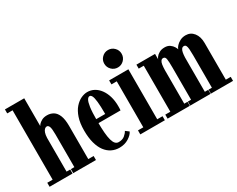

<svg xmlns="http://www.w3.org/2000/svg" viewBox="-97 -1176 1993 1612"><g transform="rotate(-30 899.5 -370.0)"><path d="M16 0V-39H68V-711.5H16V-750H203V-481.5Q203 -483.5 213.5 -495.8Q224 -508 244.8 -519.5Q265.5 -531 296.5 -531Q330 -531 356.5 -515Q383 -499 398.2 -461.8Q413.5 -424.5 413.5 -361V-39H465.5V0H245V-39H278.5V-356Q278.5 -411 270.8 -431Q263 -451 248 -451Q237.5 -451 227.5 -442.2Q217.5 -433.5 210.8 -414.5Q204 -395.5 203 -365.5V-39H238.5V0Z M689.5 10Q649.5 10 615.5 -6.8Q581.5 -23.5 556.2 -57.2Q531 -91 517 -142.5Q503 -194 503 -263.5Q503 -336 520.2 -387Q537.5 -438 565.5 -469.8Q593.5 -501.5 625.2 -516.2Q657 -531 686.5 -531Q721.5 -531 752 -514.5Q782.5 -498 805.2 -467.2Q828 -436.5 841 -393.8Q854 -351 854 -298Q854 -288 853.8 -277.8Q853.5 -267.5 852.5 -257.5H631.5V-296H726Q726 -373.5 721.2 -415.8Q716.5 -458 707.8 -474.8Q699 -491.5 686.5 -491.5Q673.5 -491.5 662.8 -474Q652 -456.5 645.2 -410.8Q638.5 -365 638.5 -278Q638.5 -212.5 642.2 -166.2Q646 -120 654.2 -90.8Q662.5 -61.5 675.5 -48Q688.5 -34.5 707 -34.5Q744 -34.5 766.2 -53Q788.5 -71.5 798 -90.5L830.5 -66Q818 -38.5 779.5 -14.2Q741 10 689.5 10Z M895.5 0V-39H947V-485H895.5V-523.5H1082V-39H1133.5V0ZM1014.5 -580.5Q979.5 -580.5 954.8 -605.2Q930 -630 930 -665.5Q930 -700 954.8 -724.8Q979.5 -749.5 1014.5 -749.5Q1049 -749.5 1073.8 -724.8Q1098.5 -700 1098.5 -665.5Q1098.5 -630 1073.8 -605.2Q1049 -580.5 1014.5 -580.5Z M1160 0V-39H1209V-485H1160V-523.5H1340.5V-469.5Q1340.5 -476 1351.2 -491Q1362 -506 1383.5 -518.5Q1405 -531 1436.5 -531Q1466.5 -531 1486 -517.2Q1505.5 -503.5 1515.8 -486.5Q1526 -469.5 1528.5 -459.5Q1531.5 -472.5 1546.5 -489.2Q1561.5 -506 1585.5 -518.5Q1609.5 -531 1639.5 -531Q1688 -531 1717.5 -493.5Q1747 -456 1747 -395V-39H1794.5V0H1580V-39H1612V-352.5Q1612 -390.5 1610 -414Q1608 -437.5 1601.8 -448.5Q1595.5 -459.5 1582.5 -459.5Q1569 -459.5 1560.8 -449Q1552.5 -438.5 1548.5 -418.5Q1544.5 -398.5 1543.5 -370.5V-39H1576.5V0H1379V-39H1410V-352.5Q1410 -409 1405.8 -434.2Q1401.5 -459.5 1381.5 -459.5Q1368.5 -459.5 1360 -448.8Q1351.5 -438 1348 -416Q1344.5 -394 1344 -362V-39H1375.5V0Z"/></g></svg>

Font: Imbue Thin 10pt ExtraBold
Style: Regular
Weight: 800
Version: Version 1.102